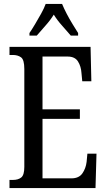

<svg xmlns="http://www.w3.org/2000/svg" viewBox="-20 -951 539 971"><path d="M28 0V-41H45Q72 -41 87.5 -53.5Q103 -66 103 -107V-602Q103 -649 86.5 -661Q70 -673 45 -673H28V-714H438L442 -540H396L392 -582Q390 -615 374.5 -640Q359 -665 322 -665H195V-398H384V-350H195V-49H341Q379 -49 396.5 -74Q414 -99 418 -132L422 -174H468L463 0ZM129 -784Q142 -803 157.5 -829Q173 -855 188 -882Q203 -909 211 -931H294Q303 -909 317 -882Q331 -855 347 -829Q363 -803 375 -784V-771H338Q317 -796 293.5 -822Q270 -848 252 -877Q234 -848 210.5 -822Q187 -796 166 -771H129Z"/></svg>

Font: Noto Serif Khmer ExtraCondensed
Style: Regular
Weight: 400
Width: 2
Designer: Danh Hong and the Monotype Design Team
Foundry: Monotype Imaging Inc.
Version: Version 2.004; ttfautohint (v1.8.4.7-5d5b)